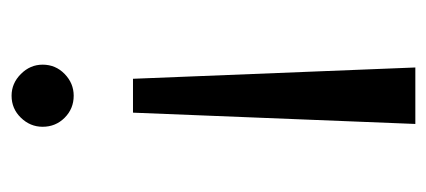

<svg xmlns="http://www.w3.org/2000/svg" viewBox="-228 -512 755 340"><g transform="rotate(90 150.0 -342.5)"><path d="M95 -40Q95 -18 111.5 -1.5Q128 15 150 15Q173 15 189 -1.5Q205 -18 205 -40Q205 -63 189 -79Q173 -95 150 -95Q128 -95 111.5 -79Q95 -63 95 -40ZM100 -700 120 -200H180L200 -700Z"/></g></svg>

Font: Jost-400-Book
Style: Regular
Weight: 400
Version: Version 3.200; ttfautohint (v0.97) -l 8 -r 50 -G 200 -x 14 -